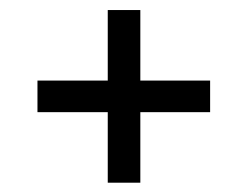

<svg xmlns="http://www.w3.org/2000/svg" viewBox="-20 -580 506 392"><path d="M200 -207V-351H56.5V-415.5H200V-559.5H266.5V-415.5H409V-351H266.5V-207Z"/></svg>

Font: Big Shoulders Text Thin
Style: Regular
Weight: 400
Version: Version 2.002